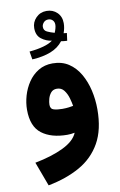

<svg xmlns="http://www.w3.org/2000/svg" viewBox="-105 -774 684 1098"><g transform="rotate(-10 237.0 -225.0)"><path d="M333.5 -528.8Q324.2 -529.3 316.9 -529.8Q309.6 -530.3 298.3 -532.2Q271.5 -497.1 226.3 -479.5Q181.2 -461.9 118.7 -458.5L110.8 -505.4Q155.8 -509.3 191.9 -519.3Q228 -529.3 247.1 -544.4Q214.4 -548.8 187.3 -569.3Q160.2 -589.8 160.2 -632.3Q160.2 -667 184.8 -692.1Q209.5 -717.3 246.1 -717.3Q282.7 -717.3 307.1 -693.6Q331.5 -669.9 331.5 -631.8Q331.5 -604 320.8 -574.7Q330.6 -573.2 339.4 -572.8ZM271 -585.9Q275.9 -597.2 279.3 -609.4Q282.7 -621.6 282.7 -631.3Q282.7 -647.9 272.7 -657.7Q262.7 -667.5 248 -667.5Q231 -667.5 220.5 -655.8Q210 -644 210 -630.4Q210 -609.9 228.8 -601.1Q247.6 -592.3 271 -585.9ZM435.5 -113.3Q435.5 4.4 392.1 81.3Q348.6 158.2 269.8 202.6Q190.9 247.1 85.4 267.1L33.2 126.5Q130.4 107.9 197.8 75.4Q265.1 43 284.2 -3.4Q261.7 1 241.7 1Q148.4 1 93.5 -40.8Q38.6 -82.5 38.6 -179.7Q38.6 -219.2 50.5 -260.7Q62.5 -302.2 86.2 -337.4Q109.9 -372.6 145.5 -394.3Q181.2 -416 228 -416Q281.7 -416 320.8 -390.4Q359.9 -364.7 385.3 -321Q410.6 -277.3 423.1 -223.6Q435.5 -169.9 435.5 -113.3ZM238.8 -149.9Q259.8 -149.9 276.4 -152.1Q293 -154.3 302.2 -156.2Q299.3 -175.3 291.7 -201.9Q284.2 -228.5 268.8 -248.8Q253.4 -269 227.1 -269Q205.1 -269 192.6 -254.2Q180.2 -239.3 175 -219.7Q169.9 -200.2 169.9 -185.5Q169.9 -161.1 190.4 -155.5Q210.9 -149.9 238.8 -149.9Z"/></g></svg>

Font: Vazirmatn FD NL Black
Style: Regular
Weight: 900
Designer: Saber Rastikerdar
Foundry: Saber Rastikerdar
Version: Version 33.003